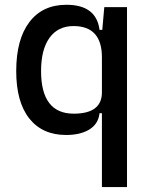

<svg xmlns="http://www.w3.org/2000/svg" viewBox="-20 -547 626 792"><path d="M252.9 9.8Q154.8 9.8 100.8 -58.3Q46.9 -126.5 46.9 -253.9Q46.9 -384.3 101.1 -455.8Q155.3 -527.3 253.9 -527.3Q377.4 -527.3 390.6 -423.8H401.9L410.2 -517.6H503.9V224.6H400.4V-80.1H390.6Q385.7 -35.6 348.6 -12.9Q311.5 9.8 252.9 9.8ZM400.4 -310.5Q400.4 -439.5 283.2 -439.5Q219.2 -439.5 184.3 -391.1Q149.4 -342.8 149.4 -253.9Q149.4 -78.1 284.2 -78.1Q400.4 -78.1 400.4 -166Z"/></svg>

Font: CaskaydiaMono NF
Style: Regular
Weight: 400
Designer: Aaron Bell
Foundry: Saja Typeworks
Version: Version 2111.001; ttfautohint (v1.8.4);Nerd Fonts 3.1.1